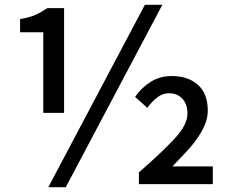

<svg xmlns="http://www.w3.org/2000/svg" viewBox="-20 -770 962 803"><path d="M586 -750 182 13H255L659 -750ZM161 -635V-298H248V-736H178Q153 -719 128.5 -708Q104 -697 64 -690V-635ZM561 -49V0H870V-74H701Q733 -107 760 -136Q787 -165 806.5 -193.5Q826 -222 837.5 -250Q849 -278 849 -308Q849 -378 808 -415Q767 -452 698 -452Q650 -452 611.5 -428.5Q573 -405 545 -365L596 -319Q615 -345 637.5 -362.5Q660 -380 686 -380Q722 -380 743 -357Q764 -334 764 -295Q764 -248 710.5 -190.5Q657 -133 561 -49Z"/></svg>

Font: Alpha Sans Medium
Style: Regular
Weight: 500
Designer: [Spoqa Han Sans Neo] Dong-huui Kim  Younghwa Kang  Yujin Lee  [Noto Sans] Ryoko NISHIZUKA  (kana & ideographs); Paul D. 
Foundry: Spoqa (http://www.spoqa-han-sans.com)
Version: Version 1.100;hotconv 1.0.109;makeotfexe 2.5.65596